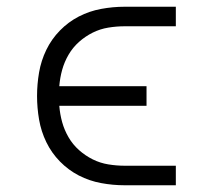

<svg xmlns="http://www.w3.org/2000/svg" viewBox="-20 -550 640 570"><path d="M350 0Q315 0 280 -6.5Q245 -13 214 -29Q183 -45 158 -70.5Q133 -96 117.5 -128Q102 -160 96 -195Q90 -230 90 -265Q90 -300 96 -335Q102 -370 117.5 -402Q133 -434 158 -459.5Q183 -485 214 -501Q245 -517 280 -523.5Q315 -530 350 -530H502V-472H350Q326 -472 301.5 -468Q277 -464 255 -453Q233 -442 214.5 -425.5Q196 -409 183.5 -387.5Q171 -366 164.5 -342.5Q158 -319 156 -294H415V-236H156Q158 -211 164.5 -187.5Q171 -164 183.5 -142.5Q196 -121 214.5 -104.5Q233 -88 255 -77Q277 -66 301.5 -62Q326 -58 350 -58H502V0Z"/></svg>

Font: Iosevka Curly Slab LtEx
Style: Regular
Weight: 300
Width: 7
Monospace: yes
Designer: Belleve Invis
Foundry: Belleve Invis
Version: Version 11.1.0; ttfautohint (v1.8.3)